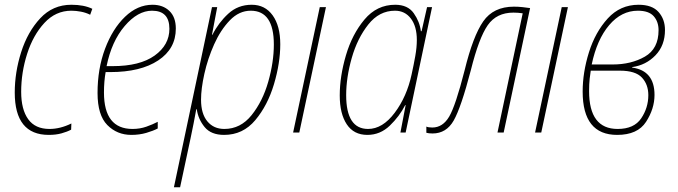

<svg xmlns="http://www.w3.org/2000/svg" viewBox="-20 -557 2850 807"><path d="M279 -12 280 -38Q233 -15 188 -15Q128 -15 98.5 -56Q69 -97 69 -171Q69 -252 94 -330.5Q119 -409 166.5 -460.5Q214 -512 280 -512Q299 -512 320 -508Q341 -504 359 -495L368 -520Q333 -537 280 -537Q202 -537 149 -480Q96 -423 69 -338Q42 -253 42 -168Q42 10 185 10Q215 10 238.5 3.5Q262 -3 279 -12Z M643 -17V-45Q622 -34 595 -24.5Q568 -15 537 -15Q417 -15 417 -168Q417 -215 424 -254H443Q571 -254 645 -303Q719 -352 719 -437Q719 -485 692 -511Q665 -537 621 -537Q558 -537 505.5 -486.5Q453 -436 421.5 -352Q390 -268 390 -166Q390 -73 431 -31.5Q472 10 532 10Q566 10 595 1.5Q624 -7 643 -17ZM619 -512Q692 -512 692 -436Q692 -368 630 -323.5Q568 -279 453 -279H428Q449 -383 504 -447.5Q559 -512 619 -512Z M825 -138Q825 -184 839 -247Q853 -310 880 -370.5Q907 -431 946 -471.5Q985 -512 1034 -512Q1131 -512 1131 -370Q1131 -296 1107.5 -213.5Q1084 -131 1037.5 -73Q991 -15 923 -15Q878 -15 851.5 -47Q825 -79 825 -138ZM737 230 781 24Q794 -37 805 -98H807Q813 -56 840 -23Q867 10 922 10Q1001 10 1053 -52Q1105 -114 1131.5 -203Q1158 -292 1158 -371Q1158 -448 1126 -492.5Q1094 -537 1038 -537Q980 -537 939 -499Q898 -461 873 -411H871L893 -527H871L711 230Z M1238 0 1350 -527H1324L1212 0Z M1435 -157Q1435 -231 1458.5 -313.5Q1482 -396 1528 -454Q1574 -512 1640 -512Q1682 -512 1707 -479Q1732 -446 1732 -389Q1732 -358 1725.5 -321.5Q1719 -285 1710 -244Q1690 -151 1639 -83Q1588 -15 1527 -15Q1435 -15 1435 -157ZM1683 -115H1685L1663 0H1685L1796 -527H1775L1752 -426H1749Q1744 -466 1719 -501.5Q1694 -537 1641 -537Q1564 -537 1512 -475Q1460 -413 1434 -324.5Q1408 -236 1408 -156Q1408 -79 1437.5 -34.5Q1467 10 1524 10Q1578 10 1618.5 -29Q1659 -68 1683 -115Z M1959 -262Q1993 -398 2030 -451Q2067 -504 2138 -504Q2158 -504 2177 -501L2071 0H2097L2208 -523Q2194 -525 2176.5 -527Q2159 -529 2140 -529Q2054 -529 2011 -467Q1968 -405 1933 -262Q1895 -113 1868 -67Q1841 -21 1797 -21Q1789 -21 1782.5 -22Q1776 -23 1772 -25V1Q1782 4 1798 4Q1856 4 1887 -50.5Q1918 -105 1959 -262Z M2255 0 2367 -527H2341L2229 0Z M2731 -158Q2731 -260 2637 -273V-275Q2695 -283 2735 -324.5Q2775 -366 2775 -431Q2775 -476 2748 -506.5Q2721 -537 2664 -537Q2587 -537 2534.5 -479.5Q2482 -422 2455.5 -337.5Q2429 -253 2429 -172Q2429 10 2574 10Q2660 10 2695.5 -45Q2731 -100 2731 -158ZM2661 -512Q2707 -512 2727.5 -489Q2748 -466 2748 -430Q2748 -352 2690.5 -319Q2633 -286 2555 -286H2467Q2489 -391 2540.5 -451.5Q2592 -512 2661 -512ZM2456 -174Q2456 -204 2458.5 -226.5Q2461 -249 2463 -260H2585Q2651 -260 2678 -231Q2705 -202 2705 -157Q2705 -104 2675 -59.5Q2645 -15 2576 -15Q2456 -15 2456 -174Z"/></svg>

Font: Noto Sans Display SemiCondensed Thin
Style: Italic
Weight: 250
Width: 4
Designer: Monotype Design team
Foundry: Monotype Imaging Inc.
Version: 1.000